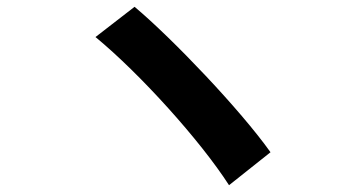

<svg xmlns="http://www.w3.org/2000/svg" viewBox="-20 -626 1040 565"><path d="M376 -606 261 -517C392 -409 569 -213 654 -81L776 -178C688 -302 489 -511 376 -606Z"/></svg>

Font: Noto Sans Mono CJK JP Bold
Style: Regular
Weight: 700
Designer: Ryoko NISHIZUKA (kana & ideographs); Paul D. Hunt (Latin, Greek & Cyrillic); Wenlong ZHANG (bopomofo); Sandoll Communica
Foundry: Adobe Systems Incorporated
Version: Version 1.004;PS 1.004;hotconv 1.0.82;makeotf.lib2.5.63406